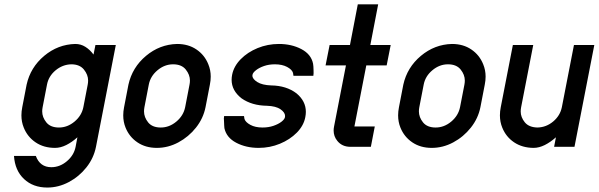

<svg xmlns="http://www.w3.org/2000/svg" viewBox="-20 -676 2756 884"><path d="M383.8 -286.1Q385.7 -295.9 385.7 -305.2Q385.7 -332 366.2 -356Q346.7 -379.9 308.1 -379.9Q268.1 -378.9 235.8 -352.1Q203.6 -325.2 196.3 -286.1L176.3 -182.6Q174.3 -172.4 174.3 -163.1Q174.3 -136.2 193.4 -112.5Q212.4 -88.9 251.5 -88.9Q290.5 -88.9 323.2 -116.2Q356 -143.6 363.8 -182.6ZM419.4 -468.8H513.2L421.9 0Q411.6 51.8 378.2 94.2Q344.7 136.7 297.1 162.1Q249.5 187.5 197.8 187.5Q132.3 187.5 90.6 148.2Q48.8 108.9 44.4 42H145Q164.1 93.8 216.3 93.8Q255.4 93.8 287.8 66.4Q320.3 39.1 328.1 0L336.4 -43.9Q311.5 -21.5 285.2 -8.3Q258.8 4.9 233.4 4.9Q181.6 4.9 144 -20.5Q106.4 -45.9 89.4 -88.4Q78.6 -114.7 78.6 -145Q78.6 -163.1 82.5 -182.6L102.5 -286.1Q120.1 -365.7 183.3 -418.7Q246.6 -471.7 326.7 -473.6Q352.1 -473.6 373 -460.4Q394 -447.3 410.6 -424.8Z M852.5 -286.1Q854.5 -295.9 854.5 -305.2Q854.5 -332 835.2 -356Q815.9 -379.9 776.9 -379.9Q737.8 -379.9 705.1 -352.5Q672.4 -325.2 665 -286.1L645 -182.6Q643.1 -172.4 643.1 -163.1Q643.1 -136.2 662.1 -112.5Q681.2 -88.9 720.2 -88.9Q759.3 -88.9 792 -116.2Q824.7 -143.6 832.5 -182.6ZM946.3 -286.1 926.3 -182.6Q916 -130.9 882.3 -88.4Q848.6 -45.9 801.3 -20.5Q753.9 4.9 702.1 4.9Q650.4 4.9 612.8 -20.5Q575.2 -45.9 558.1 -88.4Q547.4 -114.7 547.4 -145Q547.4 -163.1 551.3 -182.6L571.3 -286.1Q588.9 -365.7 652.1 -418.7Q715.3 -471.7 795.4 -473.6Q847.2 -473.6 884.5 -448.2Q921.9 -422.9 939 -380.4Q950.2 -353.5 950.2 -323.2Q950.2 -305.2 946.3 -286.1Z M1345.2 -246.1Q1388.2 -210.4 1388.2 -161.1Q1388.2 -149.4 1385.7 -136.7Q1378.4 -97.7 1346.7 -65.4Q1314.9 -33.2 1268.8 -14.2Q1222.7 4.9 1170.9 4.9Q1112.8 4.9 1067.6 -18.8Q1022.5 -42.5 1013.2 -85.9Q1012.7 -90.3 1012.2 -98.6Q1011.7 -106.9 1011.5 -115.7Q1011.2 -124.5 1010.7 -130.9Q1010.7 -132.8 1011.7 -139.2V-141.6H1103.5L1105.5 -128.4Q1110.4 -113.3 1132.8 -101.1Q1155.3 -88.9 1189 -88.9Q1216.3 -88.9 1239 -96.7Q1261.7 -104.5 1276.1 -115.7Q1290.5 -127 1292 -136.7Q1292.5 -139.6 1292.5 -142.1Q1292.5 -158.2 1271.5 -172.9Q1250.5 -187.5 1209.5 -189Q1139.6 -189.9 1092.3 -223.1Q1046.4 -258.8 1046.4 -308.6Q1046.4 -319.8 1048.8 -332Q1056.6 -371.1 1088.1 -403.3Q1119.6 -435.5 1166 -454.6Q1212.4 -473.6 1264.2 -473.6Q1322.3 -473.6 1367.4 -450Q1412.6 -426.3 1421.4 -382.8Q1422.4 -378.4 1422.9 -370.1Q1423.3 -361.8 1423.6 -353Q1423.8 -344.2 1423.8 -338.4Q1423.8 -335.9 1422.9 -329.6V-327.1H1331.1L1329.1 -340.3Q1324.7 -355.5 1302 -367.7Q1279.3 -379.9 1245.6 -379.9Q1218.3 -379.9 1195.8 -372.1Q1173.3 -364.3 1158.9 -353Q1144.5 -341.8 1142.6 -332Q1142.1 -330.1 1142.1 -327.6Q1142.1 -312.5 1164.6 -298.3Q1187 -284.2 1228.5 -282.7Q1298.8 -281.7 1345.2 -246.1Z M1611.8 -93.8H1705.6L1687.5 0H1593.8Q1554.7 0 1532.7 -27.8Q1516.1 -48.3 1516.1 -75.2Q1516.1 -84 1518.1 -93.8L1572.8 -375H1479L1497.6 -468.8H1591.3L1627.4 -656.2H1721.2L1685.1 -468.8H1778.8L1760.3 -375H1666.5Z M2118.2 -286.1Q2120.1 -295.9 2120.1 -305.2Q2120.1 -332 2100.8 -356Q2081.5 -379.9 2042.5 -379.9Q2003.4 -379.9 1970.7 -352.5Q1938 -325.2 1930.7 -286.1L1910.6 -182.6Q1908.7 -172.4 1908.7 -163.1Q1908.7 -136.2 1927.7 -112.5Q1946.8 -88.9 1985.8 -88.9Q2024.9 -88.9 2057.6 -116.2Q2090.3 -143.6 2098.1 -182.6ZM2211.9 -286.1 2191.9 -182.6Q2181.6 -130.9 2147.9 -88.4Q2114.3 -45.9 2066.9 -20.5Q2019.5 4.9 1967.8 4.9Q1916 4.9 1878.4 -20.5Q1840.8 -45.9 1823.7 -88.4Q1813 -114.7 1813 -145Q1813 -163.1 1816.9 -182.6L1836.9 -286.1Q1854.5 -365.7 1917.7 -418.7Q1981 -471.7 2061 -473.6Q2112.8 -473.6 2150.1 -448.2Q2187.5 -422.9 2204.6 -380.4Q2215.8 -353.5 2215.8 -323.2Q2215.8 -305.2 2211.9 -286.1Z M2622.6 -468.8H2716.3L2625 0H2531.2L2539.6 -43.9Q2514.6 -21.5 2488.3 -8.3Q2461.9 4.9 2436.5 4.9Q2384.3 4.4 2346.9 -20.8Q2309.6 -45.9 2292.5 -88.4Q2281.7 -114.7 2281.7 -145Q2281.7 -163.1 2285.6 -182.6L2341.3 -468.8H2435.1L2379.4 -182.6Q2377.4 -172.4 2377.4 -162.6Q2377.4 -136.2 2396.2 -113Q2415 -89.8 2454.6 -88.9Q2495.1 -89.8 2527.1 -116.7Q2559.1 -143.6 2566.9 -182.6Z"/></svg>

Font: Lambda
Style: Italic
Weight: 400
Italic angle: -11°
Designer: GGBotNet
Version: 0.22